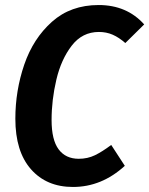

<svg xmlns="http://www.w3.org/2000/svg" viewBox="-20 -727 593 763"><path d="M553 -630 478 -556Q453 -578 428 -589Q403 -600 373 -600Q307 -600 265 -545.5Q223 -491 204 -410.5Q185 -330 185 -250Q185 -171 213 -133.5Q241 -96 293 -96Q328 -96 357 -110Q386 -124 422 -151L476 -68Q384 16 270 16Q165 16 103 -54.5Q41 -125 41 -255Q41 -367 76.5 -470.5Q112 -574 186.5 -640.5Q261 -707 372 -707Q484 -707 553 -630Z"/></svg>

Font: Fira Sans Condensed SemiBold
Style: Italic
Weight: 600
Width: 3
Italic angle: -8°
Designer: bBox Type GmbH & Carrois Corporate GbR & Edenspiekermann AG
Foundry: bBox Type GmbH & Carrois Corporate GbR & Edenspiekermann AG
Version: Version 4.301